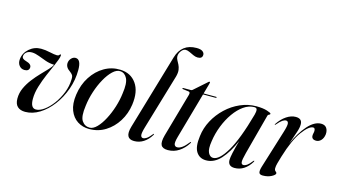

<svg xmlns="http://www.w3.org/2000/svg" viewBox="-82 -1023 2368 1328"><g transform="rotate(15 1102.0 -359.0)"><path d="M435 -366.5Q435 -294.5 411 -227.2Q387 -160 346.8 -106.8Q306.5 -53.5 256.5 -22.5Q206.5 8.5 154 8.5Q118.5 8.5 98.8 -10Q79 -28.5 79 -67.5Q79 -107 95.5 -143Q112 -179 137 -211.2Q162 -243.5 188.5 -271Q215 -298.5 235.8 -320.5Q256.5 -342.5 263.5 -358Q231 -359 201.8 -369.2Q172.5 -379.5 146 -389.8Q119.5 -400 96.5 -401Q71 -401.5 56.2 -389.5Q41.5 -377.5 40.5 -361Q38 -340.5 70.5 -332Q111 -321 109 -296Q106.5 -270 75 -270Q51.5 -270 36.8 -288.2Q22 -306.5 25 -334.5Q29.5 -379.5 65.5 -410.8Q101.5 -442 149 -442Q179 -442 213.5 -434.2Q248 -426.5 265.5 -426.5Q276.5 -426.5 281 -432.8Q285.5 -439 289.5 -439Q293 -439 292.5 -432Q292 -420 285 -401.2Q278 -382.5 268 -359V-358Q267.5 -358 267.5 -358Q251 -321 231.5 -275.8Q212 -230.5 197.5 -183Q183 -135.5 183 -92.5Q183 -27 221.5 -26.5Q248.5 -26.5 280 -49.2Q311.5 -72 340 -110.5Q368.5 -149 387 -196Q405.5 -243 406.5 -291Q408 -312.5 401.2 -322.2Q394.5 -332 382 -341Q348.5 -363 350.5 -394.5Q352 -413.5 365.2 -428Q378.5 -442.5 395.5 -442.5Q435 -442.5 435 -366.5Z M716.5 -443.5Q791.5 -441 831.2 -384.5Q871 -328 857.5 -231.5Q848 -164.5 814 -110.2Q780 -56 728.2 -23.8Q676.5 8.5 612.5 8.5Q565 8.5 528.2 -15.2Q491.5 -39 473.5 -85Q455.5 -131 465 -198Q475.5 -272 512 -328.2Q548.5 -384.5 601.8 -415.2Q655 -446 716.5 -443.5ZM613 -1.5Q638.5 -1.5 664.5 -28Q690.5 -54.5 713.2 -97.8Q736 -141 751.8 -191.2Q767.5 -241.5 773 -288.5Q784.5 -364.5 767.5 -398Q750.5 -431.5 718.5 -433.5Q692 -435.5 664.5 -409.5Q637 -383.5 612.8 -340Q588.5 -296.5 571.5 -244.2Q554.5 -192 548.5 -141Q537 -61.5 557.5 -31.5Q578 -1.5 613 -1.5Z M1186.5 -725.5Q1216 -725.5 1229.5 -715.5Q1243 -705.5 1243 -691.5Q1243 -663.5 1209.5 -663.5Q1194.5 -663.5 1178 -671Q1161.5 -678.5 1145.8 -686Q1130 -693.5 1117 -693.5Q1100.5 -693.5 1086.2 -675Q1072 -656.5 1072 -636Q1072 -622.5 1079 -609.8Q1086 -597 1093.8 -582Q1101.5 -567 1104.5 -547Q1107.5 -527 1100 -499L982.5 -102.5Q969 -57 972.5 -42Q976 -27 989.5 -27Q1000.5 -27 1014.2 -36Q1028 -45 1048.5 -70.5Q1052.5 -76 1054.5 -75Q1057.5 -74 1053.5 -66.5Q1032 -31 1001.5 -11.2Q971 8.5 934 8.5Q864.5 8.5 890.5 -81.5L1049 -620Q1079.5 -725.5 1186.5 -725.5Z M1210.5 -420.5 1168 -426Q1163.5 -426.5 1163.5 -430Q1163.5 -434 1169 -434H1222.5Q1230 -434 1234.5 -438.5L1325.5 -519Q1329 -523 1333 -523Q1337 -523 1337 -518.5Q1337 -515.5 1335 -508L1314 -434H1403.5Q1408 -434 1408 -431Q1408 -426.5 1400.5 -426.5H1312L1219 -97.5Q1207 -54.5 1212.5 -40.8Q1218 -27 1233.5 -27Q1267 -27 1310 -82.5Q1314 -88 1316.5 -87Q1319.5 -86 1315.5 -78.5Q1292 -40 1256 -15.8Q1220 8.5 1176 8.5Q1138 8.5 1126.8 -12.8Q1115.5 -34 1129 -83.5L1218 -397.5Q1224 -418.5 1210.5 -420.5Z M1703.5 -112.5Q1689.5 -59.5 1691.5 -43.2Q1693.5 -27 1708 -27Q1719 -27 1732.5 -36Q1746 -45 1766 -70.5Q1770 -76 1772.5 -75Q1775.5 -74 1771.5 -66.5Q1750 -31 1720 -11.2Q1690 8.5 1653.5 8.5Q1606 8.5 1606 -37Q1606 -68.5 1637 -179.5Q1600 -93.5 1553.8 -42.5Q1507.5 8.5 1449.5 8.5Q1402.5 8.5 1378.8 -28.5Q1355 -65.5 1366 -143.5Q1373 -202.5 1402 -256.2Q1431 -310 1475.8 -352.2Q1520.5 -394.5 1576 -418.8Q1631.5 -443 1691 -443Q1737.5 -443 1767.2 -433.5Q1797 -424 1797 -418Q1797 -411.5 1789.2 -409.2Q1781.5 -407 1780 -400ZM1453.5 -130Q1444 -71.5 1457 -46Q1470 -20.5 1492 -20.5Q1536.5 -20.5 1589 -109.2Q1641.5 -198 1693 -383.5Q1699.5 -407.5 1697.2 -420.5Q1695 -433.5 1678 -433.5Q1639 -433.5 1602.2 -407.8Q1565.5 -382 1534.8 -338.5Q1504 -295 1482.8 -240.8Q1461.5 -186.5 1453.5 -130Z M1845.5 -352.5Q1843.5 -353 1846.5 -358Q1873 -398 1906.2 -420.2Q1939.5 -442.5 1972.5 -442.5Q2018.5 -442.5 2018.5 -401Q2018.5 -376 2006.8 -343Q1995 -310 1975.5 -252Q2011.5 -335.5 2059 -389Q2106.5 -442.5 2154.5 -442.5Q2181.5 -442.5 2193.8 -424.5Q2206 -406.5 2203.5 -379Q2200 -352 2185 -335.8Q2170 -319.5 2148.5 -319.5Q2134.5 -319.5 2125.8 -326.5Q2117 -333.5 2117 -347Q2117 -356.5 2119.2 -365.2Q2121.5 -374 2121.5 -382Q2121.5 -403 2107.5 -403Q2077 -403 2031.2 -340.8Q1985.5 -278.5 1947 -152Q1938 -121.5 1932 -100.2Q1926 -79 1926 -63Q1926 -48.5 1934.5 -42.5Q1943 -36.5 1943 -30Q1943 -19 1917 -5.2Q1891 8.5 1855.5 8.5Q1832 8.5 1828.5 -5.8Q1825 -20 1833.5 -48L1918 -320.5Q1933 -368.5 1930.5 -384.8Q1928 -401 1913.5 -401Q1903 -401 1888.8 -391.8Q1874.5 -382.5 1852 -356Q1848 -351.5 1845.5 -352.5Z"/></g></svg>

Font: Fraunces 144pt
Style: Italic
Weight: 400
Italic angle: -16°
Version: Version 1.000;[b76b70a41]